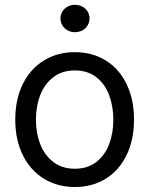

<svg xmlns="http://www.w3.org/2000/svg" viewBox="-20 -749 607 780"><path d="M42 -262.7Q42 -344.7 72.3 -406.7Q102.5 -468.8 157.7 -502.9Q212.9 -537.1 284.2 -537.1Q355.5 -537.1 410.2 -502.9Q464.8 -468.8 494.6 -406.7Q524.4 -344.7 524.4 -262.7Q524.4 -181.6 494.6 -119.6Q464.8 -57.6 410.2 -23.4Q355.5 10.7 284.2 10.7Q212.9 10.7 157.7 -23.4Q102.5 -57.6 72.3 -119.6Q42 -181.6 42 -262.7ZM440.4 -262.7Q440.4 -317.4 423.3 -362.8Q406.2 -408.2 371.1 -435.5Q335.9 -462.9 284.2 -462.9Q232.4 -462.9 196.8 -435.5Q161.1 -408.2 143.6 -362.8Q126 -317.4 126 -262.7Q126 -208 143.6 -163.1Q161.1 -118.2 196.8 -90.8Q232.4 -63.5 284.2 -63.5Q335.9 -63.5 371.1 -90.8Q406.2 -118.2 423.3 -163.1Q440.4 -208 440.4 -262.7ZM225.6 -673.8Q225.6 -689.5 233.4 -702.1Q241.2 -714.8 254.9 -722.2Q268.6 -729.5 284.2 -729.5Q300.8 -729.5 314.5 -722.2Q328.1 -714.8 335.9 -702.1Q343.8 -689.5 343.8 -673.8Q343.8 -659.2 335.9 -646Q328.1 -632.8 314.5 -625.5Q300.8 -618.2 284.2 -618.2Q268.6 -618.2 254.9 -625.5Q241.2 -632.8 233.4 -646Q225.6 -659.2 225.6 -673.8Z"/></svg>

Font: Pretendard Std Variable
Style: Regular
Weight: 400
Designer: Base glyphs from Inter by Rasmus Andersson; Hangeul glyphs from Noto Sans CJK(Source Han Sans) by Jang Soo-young and Kan
Foundry: Kil Hyung-jin
Version: Version 1.309;Glyphs 3.2 (3225)